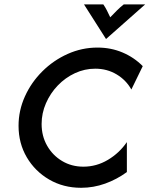

<svg xmlns="http://www.w3.org/2000/svg" viewBox="-20 -858 693 890"><path d="M356.2 12.5Q273.6 12.5 208 -25.7Q142.4 -63.9 104.2 -128.8Q66 -193.8 66 -275Q66 -345.8 95.5 -411.1Q125 -476.4 176.4 -527.4Q227.8 -578.5 293.8 -608Q359.7 -637.5 431.9 -637.5Q494.4 -637.5 548.3 -614.6Q602.1 -591.7 641.7 -551.4L588.9 -443.1Q564.6 -486.8 520.5 -513.2Q476.4 -539.6 421.5 -539.6Q372.2 -539.6 327.4 -518.8Q282.6 -497.9 247.9 -461.8Q213.2 -425.7 193.1 -379.5Q172.9 -333.3 172.9 -283.3Q172.9 -227.1 198.6 -182.3Q224.3 -137.5 268.1 -111.5Q311.8 -85.4 366.7 -85.4Q427.1 -85.4 480.2 -117Q533.3 -148.6 568.1 -199.3V-60.4Q521.5 -26.4 467.4 -6.9Q413.2 12.5 356.2 12.5ZM471.5 -677.1 369.4 -837.5H459Q468.1 -824.3 475.3 -810.1Q482.6 -795.8 491 -777.8Q508.3 -795.8 522.6 -810.1Q536.8 -824.3 553.5 -837.5H652.8Z"/></svg>

Font: Afacad Medium
Style: Italic
Weight: 500
Italic angle: -14°
Designer: Kristian Moeller
Foundry: Dicotype
Version: Version 1.000; ttfautohint (v1.8.4.7-5d5b)